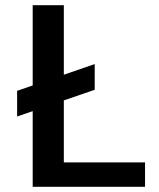

<svg xmlns="http://www.w3.org/2000/svg" viewBox="-20 -720 612 740"><path d="M106 0V-700H226V-94H539V0ZM46 -271V-370L345 -473V-374Z"/></svg>

Font: Host Grotesk SemiBold
Style: Regular
Weight: 600
Designer: Doukan Karapınar
Foundry: Element Type
Version: Version 1.003